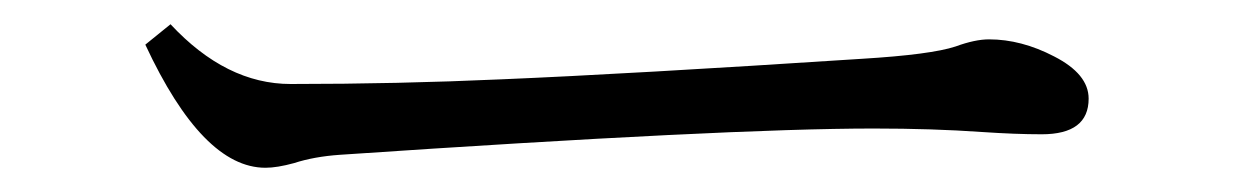

<svg xmlns="http://www.w3.org/2000/svg" viewBox="-20 -464 1040 160"><path d="M122.1 -443.8Q168.5 -394 222.2 -394Q311.5 -394 397.9 -397.9Q503.4 -402.3 698.2 -415Q755.9 -418.5 776.4 -425.3Q792.5 -431.2 804.2 -431.2Q831.1 -431.2 858.4 -417Q887.2 -402.3 887.2 -381.8Q887.2 -352.1 848.1 -352.1Q826.2 -352.1 798.3 -354Q757.3 -356.9 708 -356.9Q586.4 -356.9 263.2 -335Q241.7 -333.5 225.1 -328.1Q210.9 -324.2 201.2 -324.2Q148.9 -324.2 101.1 -426.8Z"/></svg>

Font: I.Ming
Style: Regular
Weight: 400
Designer: Ichiten Fonts Project
Version: Version 6.11; Dec 27, 2019